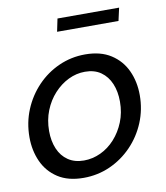

<svg xmlns="http://www.w3.org/2000/svg" viewBox="-81 -778 741 856"><g transform="rotate(-10 289.0 -350.0)"><path d="M229 10Q159 10 113 -20Q67 -50 44.5 -100Q22 -150 22 -210Q22 -276 46 -334Q70 -392 112.5 -436.5Q155 -481 211 -506Q267 -531 330 -531Q400 -531 446.5 -501Q493 -471 516 -421Q539 -371 539 -310Q539 -245 515 -187Q491 -129 448 -84.5Q405 -40 349 -15Q293 10 229 10ZM244 -66Q283 -66 319.5 -83Q356 -100 384.5 -131.5Q413 -163 430 -205Q447 -247 447 -297Q447 -343 432 -378.5Q417 -414 388 -434.5Q359 -455 316 -455Q277 -455 241 -437.5Q205 -420 176 -388.5Q147 -357 130 -314.5Q113 -272 113 -222Q113 -177 128 -141.5Q143 -106 172.5 -86Q202 -66 244 -66ZM225 -652 237 -710H516L503 -652Z"/></g></svg>

Font: Raleway Thin Medium
Style: Italic
Weight: 500
Italic angle: -12°
Version: Version 4.026